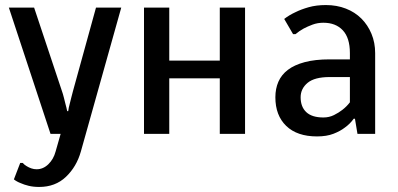

<svg xmlns="http://www.w3.org/2000/svg" viewBox="-20 -530 1575 760"><path d="M125 140Q151 140 171.5 120Q192 100 200 70L220 0H180L15 -500H115L225 -170Q229 -159 232.5 -145Q236 -131 239 -119Q243 -105 246 -90H250Q252 -105 256 -119Q259 -131 262.5 -145Q266 -159 269 -170L360 -500H460L300 70Q283 130 241 170Q199 210 135 210Q112 210 93.5 205.5Q75 201 62 195Q46 189 35 180L60 115H70Q77 123 86 128Q94 133 104 136.5Q114 140 125 140Z M950 0H850V-220H650V0H550V-500H650V-290H850V-500H950Z M1365 -320Q1365 -380 1337 -410Q1309 -440 1260 -440Q1237 -440 1217 -432.5Q1197 -425 1182 -417Q1164 -407 1150 -395H1140L1105 -455Q1124 -470 1150 -482Q1172 -493 1202 -501.5Q1232 -510 1270 -510Q1313 -510 1349 -496Q1385 -482 1410.5 -456.5Q1436 -431 1450.5 -396Q1465 -361 1465 -320V0H1395L1385 -60H1380Q1366 -40 1345 -25Q1327 -11 1300 -0.5Q1273 10 1235 10Q1156 10 1113 -31.5Q1070 -73 1070 -145Q1070 -179 1082 -206.5Q1094 -234 1119.5 -253.5Q1145 -273 1186 -284Q1227 -295 1285 -295H1365ZM1365 -225H1285Q1225 -225 1197.5 -202Q1170 -179 1170 -145Q1170 -107 1192.5 -86Q1215 -65 1260 -65Q1283 -65 1302 -74.5Q1321 -84 1335 -95Q1352 -108 1365 -125Z"/></svg>

Font: Scada
Style: Regular
Weight: 400
Designer: Jovanny Lemonad
Foundry: Jovanny Lemonad
Version: Version 3.005; ttfautohint (v0.91) -l 8 -r 50 -G 200 -x 0 -w